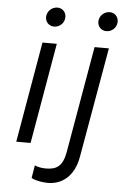

<svg xmlns="http://www.w3.org/2000/svg" viewBox="-60 -749 643 988"><g transform="rotate(5 261.5 -254.5)"><path d="M45 0H119L209 -520H135ZM187 -607C215 -607 241 -629 241 -661C241 -686 222 -706 197 -706C168 -706 142 -683 142 -652C142 -627 161 -607 187 -607ZM225 197C301 197 361 147 378 50L478 -520H404L308 32C295 104 264 124 209 124C186 124 166 120 151 113L140 179C163 192 200 197 225 197ZM457 -607C485 -607 511 -629 511 -661C511 -686 492 -706 467 -706C438 -706 412 -683 412 -652C412 -627 431 -607 457 -607Z"/></g></svg>

Font: Fixel Display 20240404
Style: Italic
Weight: 400
Italic angle: -10°
Designer: AlfaBravo + MacPaw
Foundry: Kyrylo Tkachov, Marchela Mozhyna, Serhii Makarenko, Maria Weinstein, Zakhar Kryvoshyya
Version: Version 1.211;Glyphs 3.2 (3225)